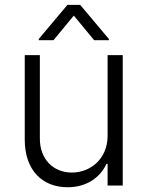

<svg xmlns="http://www.w3.org/2000/svg" viewBox="-20 -776 617 803"><path d="M430 -208.5C430 -108.3 354.8 -54.3 280.9 -54.3C202.1 -54.3 146.7 -110.8 146.7 -196V-545.5H83.5V-192.1C83.5 -62.9 158 7.1 262.8 7.1C342.7 7.1 399.5 -34.4 425.1 -90.6H430V0H493.3V-545.5H430ZM203.8 -608 288.7 -710.9 373.6 -608H435.4V-612.9L315.3 -755.7H262.1L142 -612.9V-608Z"/></svg>

Font: Karasuma Gothic
Style: Light
Weight: 300
Designer: Rasmus Andersson / Ryoko Nishizuka
Foundry: rsms
Version: Version 1.00